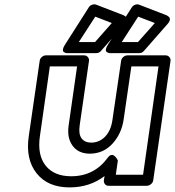

<svg xmlns="http://www.w3.org/2000/svg" viewBox="-20 -814 790 867"><path d="M109.9 -199.2 159.2 -539.1Q160.6 -549.8 169.2 -556.9Q177.7 -564 187 -564H359.9Q370.6 -564 377 -555.9Q383.3 -547.9 381.8 -539.1L339.8 -248Q334 -208.5 348.4 -189.2Q362.8 -169.9 393.1 -169.9Q430.2 -170.9 455.8 -198.2Q481.4 -225.6 487.8 -272.9L526.9 -539.1Q528.3 -549.8 537.1 -556.9Q545.9 -564 555.2 -564H728Q738.8 -564 745.1 -555.9Q751.5 -547.9 750 -539.1L671.9 0Q670.4 10.7 661.4 17.8Q652.3 24.9 643.1 24.9H470.2Q459.5 24.9 453.6 17.1Q447.8 9.3 449.2 0L452.1 -19Q385.3 32.2 293.9 32.2Q195.8 32.2 145.3 -31.5Q94.7 -95.2 109.9 -199.2ZM160.2 -199.2Q147.9 -114.3 186 -66.2Q224.1 -18.1 301.8 -18.1Q405.3 -18.1 466.8 -102.1Q473.6 -111.8 481 -113.8Q488.3 -115.7 493.7 -112.1Q499 -108.4 503.4 -103.3Q507.8 -98.1 509.8 -93.8L512.2 -88.9L502.9 -24.9H626L695.8 -514.2H573.2L538.1 -272.9Q528.3 -209 487.5 -164.8Q446.8 -120.6 386.2 -120.1Q334 -120.1 307.9 -155.8Q281.7 -191.4 290 -248L328.1 -514.2H205.1ZM272 -609.9 380.9 -780.8Q386.2 -789.6 396.2 -792.7Q406.2 -795.9 414.1 -793L538.1 -745.1Q550.3 -738.8 552.7 -731.9Q556.2 -721.7 543.9 -707L436 -584Q427.7 -574.2 415 -574.2H289.1Q289.1 -574.7 284.9 -574Q280.8 -573.2 275.9 -575.2Q271 -577.1 267.1 -580.1Q263.2 -583 264.2 -590.8Q265.1 -598.6 272 -609.9ZM335.9 -624H409.2L484.9 -710L410.2 -738.8ZM465.8 -609.9 575.2 -780.8Q581.1 -789.6 590.6 -792.7Q600.1 -795.9 607.9 -793L731.9 -745.1Q744.1 -738.8 746.6 -731.9Q750 -721.7 737.8 -707L629.9 -584Q621.6 -574.2 608.9 -574.2H482.9Q482.9 -574.7 478.8 -574Q474.6 -573.2 469.7 -575.2Q464.8 -577.1 460.9 -580.1Q457 -583 458 -590.8Q459 -598.6 465.8 -609.9ZM529.8 -624H603L679.2 -710L604 -738.8Z"/></svg>

Font: Trueno Bold Outline
Style: Italic
Weight: 700
Width: 6
Designer: Julieta Ulanovsky
Foundry: Julieta Ulanovsky
Version: Version 3.001b | FøM Fix